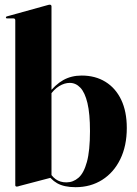

<svg xmlns="http://www.w3.org/2000/svg" viewBox="-20 -768 568 798"><path d="M194 -742V-30L60.5 5Q57.5 6 54.8 6.8Q52 7.5 49.5 7.5Q47 7.5 45.2 6Q43.5 4.5 43.5 2V-684Q43.5 -687.5 41.5 -689.5Q39.5 -691.5 35.5 -691.5H9.5Q6.5 -691.5 5.5 -692.8Q4.5 -694 4.5 -695.5Q4.5 -697.5 5.8 -698.5Q7 -699.5 9 -700L175 -746Q180.5 -747.5 182.5 -748Q184.5 -748.5 187 -748.5Q190.5 -748.5 192.2 -746.5Q194 -744.5 194 -742ZM184 -367 177 -374.5Q209.5 -416.5 243 -435.2Q276.5 -454 319.5 -454Q376 -454 418.2 -428Q460.5 -402 483.8 -353.2Q507 -304.5 507 -236Q507 -162 480 -106.5Q453 -51 404.8 -20.5Q356.5 10 294 10Q246.5 10 217.5 -6.5Q188.5 -23 170.5 -55.5L182 -61Q193 -36.5 211.5 -23.2Q230 -10 256 -10Q284 -10 306.2 -29.2Q328.5 -48.5 341.2 -95Q354 -141.5 354 -223Q354 -295.5 343.5 -339.5Q333 -383.5 314 -403.5Q295 -423.5 270 -423.5Q248 -423.5 225.8 -410Q203.5 -396.5 184 -367Z"/></svg>

Font: Fraunces 120pt
Style: Bold
Weight: 700
Version: Version 1.000;[b76b70a41]